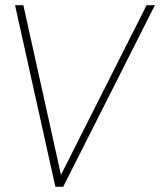

<svg xmlns="http://www.w3.org/2000/svg" viewBox="-20 -720 617 740"><path d="M193.5 0 38 -700H70L215 -46L545 -700H577L223.5 0Z"/></svg>

Font: Urbanist Thin
Style: Italic
Weight: 100
Italic angle: -8°
Designer: Corey Hu
Foundry: Corey Hu
Version: Version 1.321; ttfautohint (v1.8.4.7-5d5b)